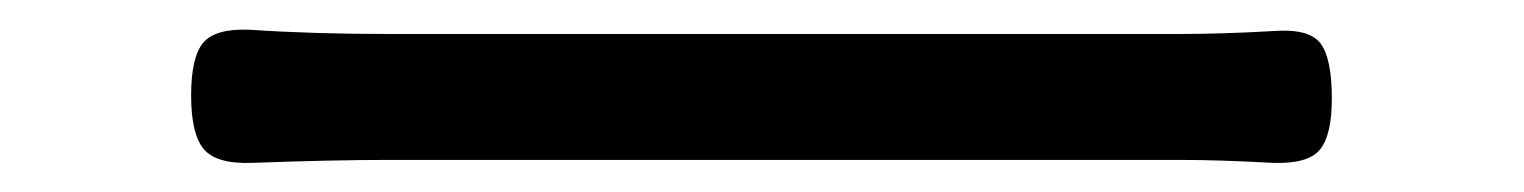

<svg xmlns="http://www.w3.org/2000/svg" viewBox="-20 -448 1040 131"><path d="M784.2 -338.9H246.1Q207 -338.9 152.3 -336.9Q127.9 -335.9 119.1 -346.2Q110.4 -356.4 110.4 -382.8Q110.4 -409.2 118.7 -418.9Q127 -428.7 150.4 -427.7Q193.4 -424.8 246.1 -424.8H783.2Q813.5 -424.8 848.6 -426.8Q873 -428.7 880.9 -418.5Q888.7 -408.2 888.7 -380.9Q888.7 -355.5 880.4 -345.7Q872.1 -335.9 847.7 -336.9Q812.5 -338.9 784.2 -338.9Z"/></svg>

Font: GenSenMaruGothic TW TTF Regular
Style: Regular
Weight: 400
Version: Version 1.301